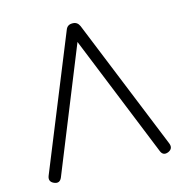

<svg xmlns="http://www.w3.org/2000/svg" viewBox="-98 -734 790 826"><g transform="rotate(-15 297.0 -321.5)"><path d="M43 -2.5Q19 -13 28.5 -37.5L266.5 -624Q274 -644.5 296 -644.5H299Q319 -644 328 -624L566 -37.5Q575.5 -13 552 -2.5Q527.5 7.5 518 -16.5L297.5 -561.5L77.5 -16.5Q67 8 43 -2.5Z"/></g></svg>

Font: Jura Light
Style: Regular
Weight: 400
Version: Version 5.106